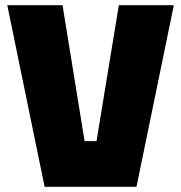

<svg xmlns="http://www.w3.org/2000/svg" viewBox="-20 -720 698 740"><path d="M152 0 8 -700H221L306 -176H352L438 -700H650L506 0Z"/></svg>

Font: Tektur ExtraBold
Style: Regular
Weight: 800
Designer: Adam Jagosz
Foundry: Adam Jagosz
Version: Version 1.005;gftools[0.9.30]